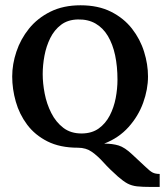

<svg xmlns="http://www.w3.org/2000/svg" viewBox="-20 -558 636 741"><path d="M564 163.5Q529.5 163.5 508.8 161.2Q488.1 158.8 471.9 150.2Q455.8 141.5 434.9 123.2Q403 95 380.1 69.5Q357.2 44 334.6 28.1Q312.1 12.1 280.9 12.1Q211.6 12.1 163.2 -12.3Q114.8 -36.7 84.7 -77Q54.6 -117.3 40.9 -165.9Q27.1 -214.5 27.1 -262.9Q27.1 -310.2 43.3 -358.6Q59.4 -407 92 -447.6Q124.7 -488.1 174.4 -512.8Q224.1 -537.6 290.8 -537.6Q359 -537.6 408.3 -512.8Q457.6 -488.1 489.4 -447.4Q521.1 -406.7 536.1 -358.3Q551.2 -309.9 551.2 -262.9Q551.2 -213.1 532.5 -161.3Q513.8 -109.6 476.2 -67.7Q438.6 -25.7 382.1 -3.7Q414.4 -3.7 437.8 3.5Q461.3 10.6 490.3 38.1Q525.5 70.4 542.2 86.5Q558.9 102.7 569.3 108Q579.8 113.3 596.3 113.3V163.5ZM295.9 -42.9Q334.8 -43.3 361.2 -62.3Q387.6 -81.4 403.6 -112.2Q419.5 -143 426.5 -179.3Q433.4 -215.6 433.4 -250.1Q433.4 -301.8 424.3 -344.7Q415.1 -387.6 396.4 -419Q377.7 -450.3 348.9 -467Q320.1 -483.7 280.9 -482.9Q242 -482.2 215.8 -462.4Q189.6 -442.6 174 -411.1Q158.4 -379.5 151.6 -343.1Q144.8 -306.6 144.8 -271.7Q144.8 -236.5 152.5 -196.7Q160.2 -156.9 177.9 -121.9Q195.5 -86.9 224.4 -64.7Q253.4 -42.5 295.9 -42.9Z"/></svg>

Font: Parastoo
Style: Regular
Weight: 400
Foundry: Saber Rastikerdar (saber.rastikerdar@gmail.com)
Version: Version 3.000